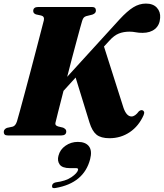

<svg xmlns="http://www.w3.org/2000/svg" viewBox="-28 -738 892 1046"><path d="M274 -68.5Q270.5 -54.5 289 -49L316 -42.5Q323 -39 328 -34.5Q333 -30 333 -22Q333 0 305 0H16Q2 0 -2.8 -5.2Q-7.5 -10.5 -7.5 -19Q-7.5 -27.5 -2.2 -33.2Q3 -39 10.5 -41.5L41 -48Q56.5 -52 64.5 -77Q68.5 -90 80 -132Q91.5 -174 107.2 -232.5Q123 -291 139.8 -354.8Q156.5 -418.5 171.8 -476.8Q187 -535 197.5 -575.8Q208 -616.5 211 -628Q215 -649 196 -653.5L168 -659.5Q153 -665 153 -678Q153 -700 180.5 -700H473Q494.5 -700 494.5 -680.5Q494.5 -672 489.5 -667Q484.5 -662 475.5 -658.5L441.5 -650Q433.5 -647.5 428.5 -642.2Q423.5 -637 419.5 -624Q416.5 -615 408.5 -585.5Q400.5 -556 389 -513.5Q377.5 -471 364.2 -420.8Q351 -370.5 338 -319.5L623.5 -632.5Q665.5 -678 698.2 -698.2Q731 -718.5 767 -718.5Q806 -718.5 826.5 -696.2Q847 -674 844.5 -640.5Q842 -601 816.2 -580Q790.5 -559 748.5 -559Q727.5 -559 711.5 -562.2Q695.5 -565.5 677.5 -565.5Q645 -565.5 619.2 -555.2Q593.5 -545 567.5 -516L538.5 -484.5L645 -150Q661.5 -103.5 688.5 -103.5Q708 -103.5 728.5 -131.5Q739 -140 747.5 -137.5Q753.5 -136 756.5 -129.5Q759.5 -123 754.5 -111Q728 -51 679 -18Q630 15 568.5 15Q522 15 498 -4.2Q474 -23.5 459.5 -70.5L384 -315.5L318 -243Q300.5 -175 288 -125.5Q275.5 -76 274 -68.5ZM353 178Q311 178 297 158Q283 138 290.5 110.5Q299 76.5 329 55.8Q359 35 396 35Q438 35 456.5 59Q475 83 463 129.5Q429 259.5 275.5 286Q254 290.5 255.5 275Q256.5 260 275.5 255.5Q330.5 248.5 361.5 227Q392.5 205.5 397 188.5Q400 178 387 178Z"/></svg>

Font: Fraunces 72pt Black
Style: Italic
Weight: 900
Italic angle: -16°
Version: Version 1.000;[b76b70a41]